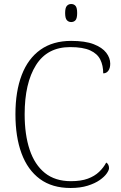

<svg xmlns="http://www.w3.org/2000/svg" viewBox="-20 -928 604 958"><path d="M332 10Q240 10 179 -35Q118 -80 87.5 -162.5Q57 -245 57 -358Q57 -472 88.5 -554Q120 -636 182 -680Q244 -724 335 -724Q405 -724 447.5 -707.5Q490 -691 510 -665Q530 -639 530 -610Q530 -588 520.5 -575Q511 -562 495 -562Q495 -601 480.5 -630.5Q466 -660 430 -676.5Q394 -693 330 -693Q216 -693 159.5 -603Q103 -513 103 -358Q103 -256 128 -181Q153 -106 204 -65Q255 -24 334 -24Q384 -24 418 -36.5Q452 -49 474.5 -70.5Q497 -92 510 -117Q517 -113 520.5 -105.5Q524 -98 524 -89Q524 -79 512.5 -62.5Q501 -46 477.5 -29.5Q454 -13 417.5 -1.5Q381 10 332 10ZM335 -818Q322 -818 313.5 -827.5Q305 -837 305 -863Q305 -889 313.5 -898.5Q322 -908 335 -908Q349 -908 357 -898.5Q365 -889 365 -863Q365 -837 357 -827.5Q349 -818 335 -818Z"/></svg>

Font: Noto Serif Hentaigana ExtraLight
Style: Regular
Weight: 200
Designer: Kazuhiro Yamada
Foundry: nipponia
Version: Version 1.000